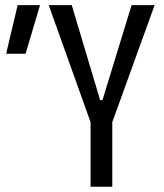

<svg xmlns="http://www.w3.org/2000/svg" viewBox="-20 -713 626 733"><path d="M325.7 0H408.7V-246.6L570.3 -693.4H482.4L371.1 -330.6H362.3L253.9 -693.4H166L325.7 -246.6ZM3.4 -507.8H77.6L132.8 -693.4H47.4Z"/></svg>

Font: Cascadia Mono PL SemiLight
Style: Regular
Weight: 350
Monospace: yes
Designer: Aaron Bell
Foundry: Saja Typeworks
Version: Version 2404.023